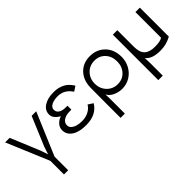

<svg xmlns="http://www.w3.org/2000/svg" viewBox="35 -1163 2061 2061"><g transform="rotate(-45 1065.5 -132.0)"><path d="M496.1 -470.2 291 13.2V220.2H227.1V13.2L23.9 -470.2H92.8L230 -140.1L259.8 -53.2L288.1 -140.1L426.8 -470.2Z M993.7 -95.2Q927.2 15.1 771.5 15.1Q706.5 15.1 657.2 -0.2Q607.9 -15.6 578.1 -48.6Q548.3 -81.5 548.3 -128.9Q548.3 -172.4 578.4 -203.6Q608.4 -234.9 646.5 -246.1Q615.2 -260.7 591.8 -287.8Q568.4 -314.9 568.4 -348.1Q568.4 -410.6 624.8 -447.3Q681.2 -483.9 771.5 -483.9Q825.2 -483.9 867.4 -468.8Q909.7 -453.6 937.7 -428.7Q965.8 -403.8 988.3 -367.2L932.6 -330.1Q873.5 -421.9 771.5 -421.9Q716.8 -421.9 678.7 -402.8Q640.6 -383.8 640.6 -348.1Q640.6 -315.4 665.5 -297.1Q690.4 -278.8 732.4 -275.9Q750.5 -274.9 775.4 -274.9V-215.8Q750.5 -215.8 732.4 -214.8Q687 -212.4 654.8 -190.2Q622.6 -168 622.6 -129.9Q622.6 -102.1 645 -82.8Q667.5 -63.5 700.2 -55.2Q732.9 -46.9 771.5 -46.9Q824.2 -46.9 868.7 -69.1Q913.1 -91.3 937.5 -131.8Z M1322.3 -56.2Q1395.5 -56.2 1442.4 -106.9Q1489.3 -157.7 1489.3 -234.9Q1489.3 -313 1442.4 -363Q1395.5 -413.1 1322.3 -413.1Q1247.1 -413.1 1198.2 -361.8Q1149.4 -310.5 1149.4 -234.9Q1149.4 -159.7 1198.5 -107.9Q1247.6 -56.2 1322.3 -56.2ZM1086.4 220.2V-7.8Q1086.4 -158.7 1087.4 -234.9Q1088.9 -346.2 1152.8 -414.1Q1216.8 -481.9 1320.3 -481.9Q1425.3 -481.9 1491.7 -413.6Q1558.1 -345.2 1558.1 -234.9Q1558.1 -168.9 1527.8 -112.1Q1497.6 -55.2 1442.6 -21Q1387.7 13.2 1320.3 13.2Q1266.1 13.2 1216.1 -10.7Q1166 -34.7 1149.4 -74.2L1151.4 -7.8V220.2Z M2002 -470.2H2069.3V-29.8Q2024.9 -6.8 1985.6 3.2Q1946.3 13.2 1897 13.2Q1772 13.2 1724.1 -50.8L1727.1 23.9V220.2H1659.2V-470.2H1727.1Q1725.6 -343.8 1727.1 -217.8Q1727.5 -130.9 1767.6 -94.5Q1807.6 -58.1 1887.2 -58.1Q1969.7 -58.1 2002 -81.1Z"/></g></svg>

Font: Kreadon
Style: Regular
Weight: 400
Designer: kohakuno
Foundry: StudioGnu
Version: Version 1.000;Glyphs 3.1.2 (3151)